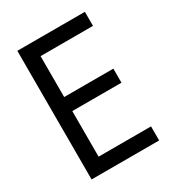

<svg xmlns="http://www.w3.org/2000/svg" viewBox="-172 -818 845 923"><g transform="rotate(-30 250.0 -357.0)"><path d="M65 -714H440V-636H149V-409H422V-331H149V-78H440V0H65Z"/></g></svg>

Font: Noto Sans Mono UI Cond
Style: Regular
Weight: 400
Width: 3
Monospace: yes
Designer: Monotype Design team
Foundry: Monotype Imaging Inc.
Version: Version 1.000